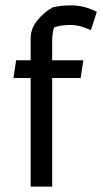

<svg xmlns="http://www.w3.org/2000/svg" viewBox="-20 -694 383 714"><path d="M94 -404H30L40 -470H94V-552Q94 -588 120 -619.5Q146 -651 177 -667Q208 -674 243 -674Q294 -674 340 -650L318 -582Q295 -592 278 -596.5Q261 -601 240 -601Q205 -601 181 -592Q174 -572 174 -537V-470H290L280 -404H174V0H94Z"/></svg>

Font: Athiti Medium
Style: Regular
Weight: 500
Designer: CadsonDemak Team
Foundry: CadsonDemak
Version: Version 1.033